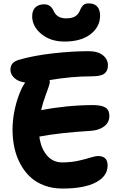

<svg xmlns="http://www.w3.org/2000/svg" viewBox="-20 -1073 718 1122"><path d="M356.9 -830.1Q275.4 -830.1 221.7 -874.3Q168 -918.5 168 -978Q168 -1012.2 187 -1030Q206.1 -1047.9 237.8 -1047.9Q276.4 -1047.9 293 -1009.8Q312 -965.8 366.2 -965.8Q399.9 -965.8 418.2 -976.8Q436.5 -987.8 445.8 -1008.8Q455.1 -1032.2 466.3 -1042.7Q477.5 -1053.2 498 -1053.2Q531.2 -1053.2 548.1 -1034.7Q564.9 -1016.1 564.9 -981.9Q564.9 -916.5 509.3 -873.3Q453.6 -830.1 356.9 -830.1ZM344.2 28.8Q287.1 28.8 239.3 11Q191.4 -6.8 157.5 -38.3Q123.5 -69.8 99.9 -113Q76.2 -156.2 64.7 -207.5Q53.2 -258.8 53.2 -315.9Q53.2 -377.9 68.1 -442.6Q83 -507.3 109.9 -563Q114.3 -571.8 127 -590.8Q86.4 -596.2 63.7 -617.4Q41 -638.7 41 -665Q41 -686.5 51.3 -700Q61.5 -713.4 85.9 -722.2Q175.8 -748.5 289.3 -761.2Q402.8 -773.9 497.1 -773.9Q552.2 -773.9 581.5 -750Q610.8 -726.1 610.8 -690.9Q610.8 -659.2 590.3 -643.1Q569.8 -627 517.1 -627Q398.4 -627 270 -605Q271.5 -596.2 270 -584Q267.1 -571.8 248 -520Q229 -468.3 220.2 -429.2Q369.6 -458 521 -459Q573.7 -459 596.4 -444.3Q619.1 -429.7 619.1 -396Q619.1 -356.9 588.1 -334Q557.1 -311 506.8 -308.1Q328.6 -297.4 210 -274.9Q218.8 -207 253.7 -165.5Q288.6 -124 342.8 -124Q393.6 -124 436.3 -133.3Q479 -142.6 507.8 -151.9Q536.6 -161.1 553.2 -161.1Q608.9 -161.1 608.9 -106Q608.9 -43.5 540.5 -7.3Q472.2 28.8 344.2 28.8Z"/></svg>

Font: Shantell Sans Irregular Bouncy
Style: Bold
Weight: 700
Designer: Stephen Nixon, Anya Danilova, Shantell Martin
Foundry: Arrow Type
Version: Version 1.006;[9816181b4]